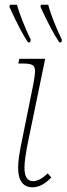

<svg xmlns="http://www.w3.org/2000/svg" viewBox="-20 -786 283 816"><path d="M57 -73Q57 -114 74 -192L122 -430Q129 -470 129 -483Q129 -503 118 -509.5Q107 -516 78 -516H58L62 -536H172L101 -192Q84 -111 84 -73Q84 -16 121 -16Q148 -16 183 -49L198 -32Q159 10 118 10Q89 10 73 -10.5Q57 -31 57 -73ZM20 -757 22 -766H52Q60 -737 76.5 -695Q93 -653 111 -617L108 -606H99Q66 -655 20 -757ZM152 -757 154 -766H185Q192 -737 208.5 -695.5Q225 -654 243 -617L241 -606H232Q196 -660 152 -757Z"/></svg>

Font: Noto Serif NarrowThin
Style: Italic
Weight: 250
Width: 4
Italic angle: -12°
Designer: Monotype Design Team
Foundry: Monotype Imaging Inc.
Version: Version 1.001